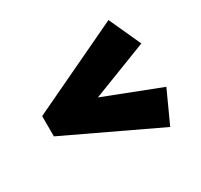

<svg xmlns="http://www.w3.org/2000/svg" viewBox="-125 -709 934 894"><g transform="rotate(-30 341.5 -261.5)"><path d="M552 26 61 -207V-316L552 -549L630 -378L222 -220V-303L630 -145Z"/></g></svg>

Font: Lexend Mega Black
Style: Regular
Weight: 900
Version: Version 1.007